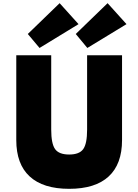

<svg xmlns="http://www.w3.org/2000/svg" viewBox="-20 -1173 872 1209"><path d="M415.5 16Q580 16 664.2 -61.8Q748.5 -139.5 748.5 -291V-825H528.5V-357Q528.5 -268 504 -234Q479.5 -200 415.5 -200Q351.5 -200 327 -234Q302.5 -268 302.5 -357V-825H82.5V-291Q82.5 -139.5 167 -61.8Q251.5 16 415.5 16ZM530 -871 776.5 -1021 657.5 -1153 457 -959ZM229 -871 474.5 -1021 355.5 -1153 155 -959Z"/></svg>

Font: Spartan Black
Style: Regular
Weight: 900
Designer: Matt Bailey, Mirko Velimirovic
Foundry: Matt Bailey
Version: Version 1.003; ttfautohint (v1.8.3)